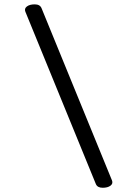

<svg xmlns="http://www.w3.org/2000/svg" viewBox="-20 -701 640 894"><path d="M98.1 -646.5 426.3 155.8Q433.6 173.3 458 173.3Q481.4 173.3 494.4 163.6Q507.3 153.8 501.5 139.2L173.3 -663.1Q166 -680.7 141.6 -680.7Q118.2 -680.7 105.2 -670.9Q92.3 -661.1 98.1 -646.5Z"/></svg>

Font: Courier Prime Code
Style: Regular
Weight: 400
Designer: Alan Dague-Greene
Foundry: Quote-Unquote Apps
Version: Version 3.18